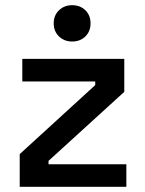

<svg xmlns="http://www.w3.org/2000/svg" viewBox="-20 -720 559 740"><path d="M56 0V-126L347 -392V-406H66V-493H459V-366L167 -100V-87H467V0ZM258 -560Q228 -560 207.5 -579.5Q187 -599 187 -630Q187 -661 207.5 -680.5Q228 -700 258 -700Q289 -700 309 -680.5Q329 -661 329 -630Q329 -599 309 -579.5Q289 -560 258 -560Z"/></svg>

Font: Space Grotesk Light Medium
Style: Regular
Weight: 500
Version: Version 2.000